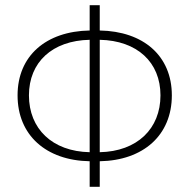

<svg xmlns="http://www.w3.org/2000/svg" viewBox="-20 -701 733 743"><path d="M327 22H366V-77C535 -80 645 -178 645 -332C645 -485 535 -580 366 -583V-681H327V-583C158 -580 48 -485 48 -332C48 -178 158 -80 327 -77ZM92 -332C92 -460 182 -544 327 -547V-112C182 -115 92 -203 92 -332ZM601 -332C601 -203 511 -115 366 -112V-547C511 -544 601 -460 601 -332Z"/></svg>

Font: Source Sans Pro Light
Style: Regular
Weight: 300
Designer: Paul D. Hunt
Foundry: Adobe Systems Incorporated
Version: Version 3.006;hotconv 1.0.111;makeotfexe 2.5.65597